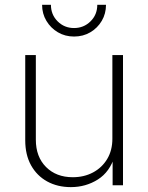

<svg xmlns="http://www.w3.org/2000/svg" viewBox="-20 -767 614 795"><path d="M273.4 7.8Q218.3 7.8 175.5 -15.6Q132.8 -39.1 108.6 -82.5Q84.5 -126 84.5 -186V-539.1H128.4V-188.5Q128.4 -117.7 170.7 -75.4Q212.9 -33.2 281.2 -33.2Q328.1 -33.2 365.2 -53Q402.3 -72.8 423.8 -108.6Q445.3 -144.5 445.3 -192.4V-539.1H489.3V0H446.3V-121.6H455.1Q435.1 -55.2 385 -23.7Q335 7.8 273.4 7.8ZM286.6 -615.7Q249.5 -615.7 219.7 -633.3Q189.9 -650.9 172.1 -680.7Q154.3 -710.4 154.3 -747.1H190.9Q190.9 -706.1 218.8 -678.5Q246.6 -650.9 286.6 -650.9Q326.7 -650.9 354.7 -678.5Q382.8 -706.1 382.8 -747.1H418.9Q418.9 -710.4 401.4 -680.7Q383.8 -650.9 354 -633.3Q324.2 -615.7 286.6 -615.7Z"/></svg>

Font: Inter 18pt ExtraLight
Style: Regular
Weight: 250
Designer: Rasmus Andersson
Foundry: rsms
Version: Version 4.001;git-66647c0bb